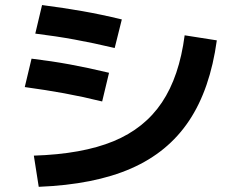

<svg xmlns="http://www.w3.org/2000/svg" viewBox="-20 -734 904 745"><path d="M696.5 -597 821.3 -577.4Q795.2 -387.6 713.5 -265.3Q631.8 -142.9 488.7 -80.3Q345.6 -17.7 130.3 -9.1L111.3 -130.1Q299.3 -136.1 420.1 -185.9Q540.9 -235.8 608.2 -336.4Q675.6 -436.9 696.5 -597ZM76.1 -396.2 102.4 -506.4Q179.8 -497.1 250.8 -484.1Q321.7 -471.1 403.1 -451.6L376.4 -340.3Q299.1 -359.2 229.2 -372Q159.2 -384.8 76.1 -396.2ZM116.9 -603.6 143.2 -714.4Q227 -703.5 299.6 -690.8Q372.2 -678.1 452.7 -658.6L425 -547.7Q342.2 -567.3 269.6 -580.5Q197 -593.8 116.9 -603.6Z"/></svg>

Font: Pretendard GOV Variable
Style: Regular
Weight: 400
Designer: Base glyphs from Inter by Rasmus Andersson; Hangul glyphs from Noto Sans CJK(Source Han Sans) by Jang Soo-young and Kang
Foundry: Kil Hyung-jin
Version: Version 1.307;Glyphs 3.2 (3192)